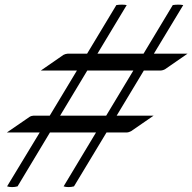

<svg xmlns="http://www.w3.org/2000/svg" viewBox="-20 -669 815 814"><path d="M9.2 -107.4H148.4L10 121.1C15.7 123.1 23.2 124.2 31.1 124.2C38.7 124.2 46.8 123.2 54.4 121.1L191.8 -107.4H387.1L249.7 121.1C255.2 123.1 262.5 124.2 270.5 124.2C277.9 124.2 286 123.2 293.7 121.1L431.6 -107.4H517.5C522.4 -107.4 530.9 -109.9 535.6 -112.8L631.3 -178.7H474.6L589.9 -370.1H661.6C666.5 -370.1 675 -372.6 679.7 -375.5L775 -441.4H632.4L756.9 -647.5C750.9 -648.7 743.5 -649.3 735.8 -649.3C728 -649.3 719.9 -648.7 712.5 -647.5L588.5 -441.4H393.1L517.2 -647.5C511.2 -648.7 503.9 -649.3 496.3 -649.3C488.6 -649.3 480.7 -648.7 473.3 -647.5L349.2 -441.4H266.7C261.8 -441.4 253.8 -439 249.3 -436.5L153.3 -370.1H306.2L190.9 -178.7H122.6C117.7 -178.7 110.3 -176.8 105 -173.3ZM430.2 -178.7H234.9L350.1 -370.1H545.4Z"/></svg>

Font: Pierce
Style: Oblique
Weight: 400
Italic angle: -15°
Version: Version 0.2.0